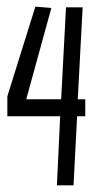

<svg xmlns="http://www.w3.org/2000/svg" viewBox="-20 -559 307 575"><path d="M85.9 -539.1 133.8 -535.2 58.6 -261.7H163.1L177.7 -537.1H227.5L212.9 -261.7H235.4V-210.9H210.9L200.2 -3.9H150.4L160.2 -210.9H2V-270.5Z"/></svg>

Font: Bratas-flat
Style: flat
Weight: 400
Designer: MUHAMMAD YONI
Version: Version 001.000